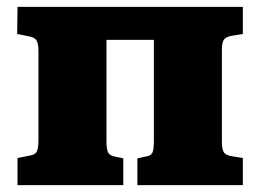

<svg xmlns="http://www.w3.org/2000/svg" viewBox="-20 -539 757 559"><path d="M31 0V-79L66 -86Q82 -88 87 -97.5Q92 -107 92 -134V-388Q92 -412 86.5 -421Q81 -430 65 -433L30 -440L31 -519H687V-440L656 -435Q638 -432 632 -423.5Q626 -415 626 -395V-127Q626 -105 631.5 -96Q637 -87 656 -84L687 -79V0H380V-78L403 -83Q419 -85 423.5 -94Q428 -103 428 -127V-423H290V-128Q290 -105 294.5 -95.5Q299 -86 315 -83L339 -78V0Z"/></svg>

Font: Literata 18pt ExtraBold
Style: Regular
Weight: 800
Designer: Latin by Veronika Burian and Jose Scaglione. Greek by Irene Vlachou. Cyrillic by Vera Evstafieva.
Foundry: TypeTogether
Version: Version 3.103;gftools[0.9.29]